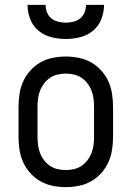

<svg xmlns="http://www.w3.org/2000/svg" viewBox="-20 -760 540 788"><path d="M250 8Q223 8 196 2.5Q169 -3 146 -16Q123 -29 104.5 -49.5Q86 -70 75 -94.5Q64 -119 60 -146Q56 -173 56 -200V-320Q56 -347 60 -374Q64 -401 75 -425.5Q86 -450 104.5 -470.5Q123 -491 146 -504Q169 -517 196 -522.5Q223 -528 250 -528Q277 -528 304 -522.5Q331 -517 354 -504Q377 -491 395.5 -470.5Q414 -450 425 -425.5Q436 -401 440 -374Q444 -347 444 -320V-200Q444 -173 440 -146Q436 -119 425 -94.5Q414 -70 395.5 -49.5Q377 -29 354 -16Q331 -3 304 2.5Q277 8 250 8ZM250 -62Q267 -62 284 -66Q301 -70 315 -79.5Q329 -89 339.5 -103Q350 -117 356 -133Q362 -149 364 -166Q366 -183 366 -200V-320Q366 -337 364 -354Q362 -371 356 -387Q350 -403 339.5 -417Q329 -431 315 -440.5Q301 -450 284 -454Q267 -458 250 -458Q233 -458 216 -454Q199 -450 185 -440.5Q171 -431 160.5 -417Q150 -403 144 -387Q138 -371 136 -354Q134 -337 134 -320V-200Q134 -183 136 -166Q138 -149 144 -133Q150 -117 160.5 -103Q171 -89 185 -79.5Q199 -70 216 -66Q233 -62 250 -62ZM250 -600Q220 -600 190.5 -607.5Q161 -615 138 -634Q115 -653 104 -681.5Q93 -710 93 -740H167Q167 -724 173 -709Q179 -694 191 -684.5Q203 -675 218.5 -671Q234 -667 250 -667Q266 -667 281.5 -671Q297 -675 309 -684.5Q321 -694 327 -709Q333 -724 333 -740H407Q407 -710 396 -681.5Q385 -653 362 -634Q339 -615 309.5 -607.5Q280 -600 250 -600Z"/></svg>

Font: Iosevka Term
Style: Regular
Weight: 400
Monospace: yes
Designer: Belleve Invis
Foundry: Belleve Invis
Version: Version 30.0.1